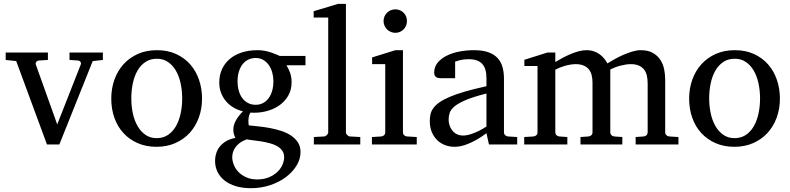

<svg xmlns="http://www.w3.org/2000/svg" viewBox="-20 -757 4141 1006"><path d="M465.8 -437 291 0H226.1L64.9 -437L9.8 -442.9V-481.9H231V-442.9L183.1 -439.9Q174.8 -439 169.9 -432.6Q165 -426.3 168 -418L279.8 -105L402.8 -418Q406.2 -425.8 401.9 -432.4Q397.5 -439 389.2 -439.9L344.2 -442.9V-481.9H519V-442.9Z M934.6 -241.2Q934.6 -282.2 926.5 -319.8Q918.5 -357.4 901.9 -386.2Q885.3 -415 860.4 -432.1Q835.4 -449.2 801.8 -449.2Q767.1 -449.2 741.7 -432.1Q716.3 -415 700 -386.2Q683.6 -357.4 675.8 -319.8Q668 -282.2 668 -241.2Q668 -200.7 676 -163.1Q684.1 -125.5 700.7 -96.7Q717.3 -67.9 742.2 -50.5Q767.1 -33.2 800.8 -33.2Q835 -33.2 860.4 -50.3Q885.7 -67.4 902.1 -96.2Q918.5 -125 926.5 -162.6Q934.6 -200.2 934.6 -241.2ZM1038.6 -240.2Q1038.6 -187 1021.7 -140.9Q1004.9 -94.7 973.9 -60.8Q942.9 -26.9 898.7 -7.3Q854.5 12.2 799.8 12.2Q745.1 12.2 701.2 -7.1Q657.2 -26.4 626.5 -60.1Q595.7 -93.8 579.3 -139.9Q563 -186 563 -240.2Q563 -293.5 579.6 -339.8Q596.2 -386.2 627.4 -420.7Q658.7 -455.1 702.9 -474.6Q747.1 -494.1 802.7 -494.1Q858.4 -494.1 902.3 -474.1Q946.3 -454.1 976.6 -419.7Q1006.8 -385.3 1022.7 -339.1Q1038.6 -293 1038.6 -240.2Z M1468.8 66.9Q1468.8 46.4 1458.5 32Q1448.2 17.6 1431.4 8.3Q1414.6 -1 1393.3 -6.6Q1372.1 -12.2 1350.3 -15.9Q1328.6 -19.5 1308.1 -21.7Q1287.6 -23.9 1272.9 -26.9Q1251 -19 1236.3 -8.1Q1221.7 2.9 1212.9 15.6Q1204.1 28.3 1200.4 41.5Q1196.8 54.7 1196.8 66.9Q1196.8 85 1204.6 105.5Q1212.4 126 1228.5 143.1Q1244.6 160.2 1269.3 171.6Q1293.9 183.1 1327.6 183.1Q1363.3 183.1 1389.9 171.6Q1416.5 160.2 1434.1 143.1Q1451.7 126 1460.2 105.5Q1468.8 85 1468.8 66.9ZM1412.6 -331.1Q1412.6 -354.5 1406.5 -376.7Q1400.4 -398.9 1388.7 -415.8Q1377 -432.6 1359.6 -442.9Q1342.3 -453.1 1319.8 -453.1Q1298.8 -453.1 1281.2 -444.8Q1263.7 -436.5 1251.2 -420.7Q1238.8 -404.8 1231.7 -381.8Q1224.6 -358.9 1224.6 -330.1Q1224.6 -305.2 1230.7 -283Q1236.8 -260.7 1248.8 -244.1Q1260.7 -227.5 1278.6 -217.8Q1296.4 -208 1319.8 -208Q1342.3 -208 1359.6 -217.8Q1377 -227.5 1388.7 -244.1Q1400.4 -260.7 1406.5 -283.2Q1412.6 -305.7 1412.6 -331.1ZM1481 -415Q1492.2 -397 1500 -375.7Q1507.8 -354.5 1507.8 -325.2Q1507.8 -285.6 1489.7 -254.9Q1471.7 -224.1 1441.7 -203.6Q1411.6 -183.1 1372.8 -173.6Q1334 -164.1 1292 -167Q1286.1 -157.2 1283.9 -146Q1281.7 -134.8 1281.5 -125Q1281.2 -115.2 1282.2 -108.2Q1283.2 -101.1 1283.7 -100.1Q1306.2 -97.7 1335 -94.7Q1363.8 -91.8 1393.8 -86.2Q1423.8 -80.6 1452.9 -71.3Q1481.9 -62 1504.4 -47.1Q1526.9 -32.2 1540.8 -11Q1554.7 10.3 1554.7 40Q1554.7 75.7 1534.4 109.6Q1514.2 143.6 1479 170.2Q1443.8 196.8 1396.5 212.9Q1349.1 229 1294.9 229Q1250 229 1215.1 218.3Q1180.2 207.5 1156.2 188.5Q1132.3 169.4 1119.6 143.3Q1106.9 117.2 1106.9 86.9Q1106.9 64.9 1113.3 45.2Q1119.6 25.4 1132.8 9.5Q1146 -6.3 1165.8 -17.8Q1185.5 -29.3 1212.9 -34.2Q1210 -42 1208 -47.1Q1206.1 -52.2 1204.8 -56.9Q1203.6 -61.5 1203.1 -66.7Q1202.6 -71.8 1202.6 -80.1Q1202.6 -99.6 1214.6 -123.3Q1226.6 -147 1252.9 -173.8Q1228 -179.7 1205.6 -192.4Q1183.1 -205.1 1166 -224.4Q1148.9 -243.7 1138.9 -268.8Q1128.9 -293.9 1128.9 -324.2Q1128.9 -363.8 1143.6 -395.3Q1158.2 -426.8 1184.6 -448.7Q1210.9 -470.7 1247.8 -482.4Q1284.7 -494.1 1329.6 -494.1Q1347.2 -494.1 1364 -491.2Q1380.9 -488.3 1395.8 -483.6Q1410.6 -479 1423.3 -473.6Q1436 -468.3 1445.8 -463.9H1580.6V-415Z M1624.5 0V-39.1L1677.7 -42Q1684.6 -42 1692.1 -49.1Q1699.7 -56.2 1699.7 -63V-665H1623.5V-698.2L1751.5 -736.8H1792.5V-63Q1792.5 -56.2 1799.6 -49.1Q1806.6 -42 1813.5 -42L1867.7 -39.1V0Z M1928.7 0V-39.1L1977.5 -42Q1986.8 -43 1992.7 -48.8Q1998.5 -54.7 1998.5 -64V-420.9H1929.7V-456.1L2051.8 -494.1H2091.3V-64Q2091.3 -54.7 2097.4 -48.8Q2103.5 -43 2112.3 -42L2163.6 -39.1V0ZM2112.3 -647Q2112.3 -634.3 2107.7 -622.8Q2103 -611.3 2094.7 -603Q2086.4 -594.7 2075.4 -589.8Q2064.5 -585 2051.8 -585Q2039.1 -585 2027.6 -589.8Q2016.1 -594.7 2007.8 -603Q1999.5 -611.3 1994.6 -622.8Q1989.7 -634.3 1989.7 -647Q1989.7 -659.7 1994.6 -670.9Q1999.5 -682.1 2007.8 -690.4Q2016.1 -698.7 2027.6 -703.4Q2039.1 -708 2051.8 -708Q2064.5 -708 2075.4 -703.4Q2086.4 -698.7 2094.7 -690.4Q2103 -682.1 2107.7 -670.9Q2112.3 -659.7 2112.3 -647Z M2528.8 -267.1Q2461.4 -250 2421.9 -233.4Q2382.3 -216.8 2362.1 -200Q2341.8 -183.1 2336.2 -165.8Q2330.6 -148.4 2330.6 -129.9Q2330.6 -114.3 2335.7 -99.4Q2340.8 -84.5 2350.3 -72.8Q2359.9 -61 2373.8 -54Q2387.7 -46.9 2405.8 -46.9Q2425.8 -46.9 2447.5 -54.2Q2469.2 -61.5 2487.3 -70.3Q2508.3 -80.6 2528.8 -94.2ZM2542 0 2528.8 -59.1Q2502.4 -39.1 2474.6 -23.4Q2462.4 -16.6 2448.7 -10.3Q2435.1 -3.9 2420.7 1.2Q2406.2 6.3 2391.4 9.3Q2376.5 12.2 2361.8 12.2Q2334.5 12.2 2310.8 2.9Q2287.1 -6.3 2269.5 -23.9Q2252 -41.5 2241.9 -66.4Q2231.9 -91.3 2231.9 -123Q2231.9 -141.6 2235.6 -158.2Q2239.3 -174.8 2250.5 -190.4Q2261.7 -206.1 2282 -220.5Q2302.2 -234.9 2335.2 -249Q2368.2 -263.2 2415.8 -277.1Q2463.4 -291 2528.8 -305.2V-348.1Q2528.8 -398.4 2506.3 -422.6Q2483.9 -446.8 2435.5 -446.8Q2409.2 -446.8 2390.6 -441.9Q2372.1 -437 2364.7 -434.1V-347.2H2292Q2285.2 -347.2 2278.6 -348.1Q2272 -349.1 2266.6 -352.3Q2261.2 -355.5 2258.1 -361.1Q2254.9 -366.7 2254.9 -376Q2254.9 -406.7 2273.4 -429Q2292 -451.2 2321.8 -465.8Q2351.6 -480.5 2388.7 -487.3Q2425.8 -494.1 2462.9 -494.1Q2509.3 -494.1 2539.8 -482.9Q2570.3 -471.7 2588.1 -451.7Q2606 -431.6 2613.3 -404.3Q2620.6 -377 2620.6 -344.2V-64Q2620.6 -54.7 2626.7 -48.8Q2632.8 -43 2641.6 -42L2689.9 -39.1V0Z M3310.5 0V-39.1L3352.5 -42Q3361.8 -43 3367.7 -48.8Q3373.5 -54.7 3373.5 -64V-318.8Q3373.5 -342.3 3369.1 -361.1Q3364.7 -379.9 3354.2 -393.1Q3343.8 -406.2 3326.7 -413.6Q3309.6 -420.9 3284.7 -420.9Q3272 -420.9 3258.1 -418.7Q3244.1 -416.5 3230.2 -412.8Q3216.3 -409.2 3202.9 -404.1Q3189.5 -398.9 3177.7 -393.1V-64Q3177.7 -54.7 3183.6 -48.8Q3189.5 -43 3198.7 -42L3240.7 -39.1V0H3021.5V-39.1L3063.5 -42Q3072.8 -43 3078.6 -48.8Q3084.5 -54.7 3084.5 -64V-325.2Q3084.5 -346.2 3079.8 -364Q3075.2 -381.8 3064.7 -394.3Q3054.2 -406.7 3037.4 -413.8Q3020.5 -420.9 2996.6 -420.9Q2982.4 -420.9 2967 -418.2Q2951.7 -415.5 2937.5 -411.4Q2923.3 -407.2 2910.9 -402.1Q2898.4 -397 2889.6 -392.1V-64Q2889.6 -54.7 2895.5 -48.8Q2901.4 -43 2910.6 -42L2952.6 -39.1V0H2726.6V-39.1L2775.4 -42Q2784.7 -43 2790.5 -48.8Q2796.4 -54.7 2796.4 -64V-411.1H2727.5V-443.8L2848.6 -481.9H2889.6V-432.1Q2906.2 -442.4 2926.5 -453.1Q2946.8 -463.9 2968.3 -473.1Q2989.7 -482.4 3011.5 -488.3Q3033.2 -494.1 3052.7 -494.1Q3074.2 -494.1 3091.8 -488Q3109.4 -481.9 3122.8 -471.9Q3136.2 -461.9 3146.2 -449.5Q3156.2 -437 3162.6 -424.8Q3177.7 -434.1 3199.2 -446.3Q3220.7 -458.5 3244.6 -469Q3268.6 -479.5 3292.5 -486.8Q3316.4 -494.1 3336.4 -494.1Q3376 -494.1 3400.9 -479.7Q3425.8 -465.3 3440.2 -443.1Q3454.6 -420.9 3460 -393.6Q3465.3 -366.2 3465.3 -340.8V-64Q3465.3 -54.7 3471.4 -48.8Q3477.5 -43 3486.3 -42L3534.7 -39.1V0Z M3962.4 -241.2Q3962.4 -282.2 3954.3 -319.8Q3946.3 -357.4 3929.7 -386.2Q3913.1 -415 3888.2 -432.1Q3863.3 -449.2 3829.6 -449.2Q3794.9 -449.2 3769.5 -432.1Q3744.1 -415 3727.8 -386.2Q3711.4 -357.4 3703.6 -319.8Q3695.8 -282.2 3695.8 -241.2Q3695.8 -200.7 3703.9 -163.1Q3711.9 -125.5 3728.5 -96.7Q3745.1 -67.9 3770 -50.5Q3794.9 -33.2 3828.6 -33.2Q3862.8 -33.2 3888.2 -50.3Q3913.6 -67.4 3929.9 -96.2Q3946.3 -125 3954.3 -162.6Q3962.4 -200.2 3962.4 -241.2ZM4066.4 -240.2Q4066.4 -187 4049.6 -140.9Q4032.7 -94.7 4001.7 -60.8Q3970.7 -26.9 3926.5 -7.3Q3882.3 12.2 3827.6 12.2Q3772.9 12.2 3729 -7.1Q3685.1 -26.4 3654.3 -60.1Q3623.5 -93.8 3607.2 -139.9Q3590.8 -186 3590.8 -240.2Q3590.8 -293.5 3607.4 -339.8Q3624 -386.2 3655.3 -420.7Q3686.5 -455.1 3730.7 -474.6Q3774.9 -494.1 3830.6 -494.1Q3886.2 -494.1 3930.2 -474.1Q3974.1 -454.1 4004.4 -419.7Q4034.7 -385.3 4050.5 -339.1Q4066.4 -293 4066.4 -240.2Z"/></svg>

Font: Charis SIL CyrE
Style: Regular
Weight: 400
Foundry: SIL International
Version: Version 5.000